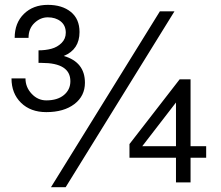

<svg xmlns="http://www.w3.org/2000/svg" viewBox="-20 -758 919 798"><path d="M245.1 -525.4Q333 -500 333 -414.1Q333 -358.9 289.1 -325.4Q245.1 -292 172.4 -292Q106.9 -292 67.4 -330.8Q27.8 -369.6 27.8 -432.1H85.9Q85.9 -395.5 111.6 -368.2Q137.2 -340.8 172.4 -340.8Q218.8 -340.8 245.6 -363Q272.5 -385.3 272.5 -420.4Q272.5 -496.6 153.3 -496.6H140.1V-508.8V-548.8Q169.4 -548.8 193.8 -555.4Q218.3 -562 235.8 -579.3Q253.4 -596.7 253.4 -622.1Q253.4 -652.3 232.2 -669.2Q210.9 -686 178.7 -686Q147.9 -686 123.3 -662.6Q98.6 -639.2 98.6 -600.6H41Q41 -662.6 79.3 -700.2Q117.7 -737.8 178.7 -737.8Q238.3 -737.8 274.4 -708.5Q310.5 -679.2 310.5 -625Q310.5 -552.2 245.1 -525.4ZM836.9 -150.4V-102.5H772V0H711.4V-102.5H518.1V-110.8V-150.4V-159.2L726.6 -428.2H772V-364.7V-150.4ZM711.4 -150.4V-332L571.3 -150.4ZM644.5 -710.9H705.1L252.9 20H191.9Z"/></svg>

Font: Miedinger*
Style: Book
Weight: 400
Version: Version 001.000